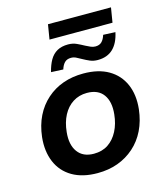

<svg xmlns="http://www.w3.org/2000/svg" viewBox="-119 -893 862 995"><g transform="rotate(-15 312.0 -396.0)"><path d="M282 10Q201 10 146.5 -22Q92 -54 67.5 -112Q43 -170 51 -245Q58 -307 82 -355.5Q106 -404 145 -438.5Q184 -473 233.5 -490.5Q283 -508 342 -508Q423 -508 477 -476.5Q531 -445 556 -388Q581 -331 573 -255Q566 -193 542 -144Q518 -95 479 -60.5Q440 -26 390.5 -8Q341 10 282 10ZM289 -92Q334 -92 366 -113.5Q398 -135 418 -173.5Q438 -212 443 -262Q450 -329 422 -367.5Q394 -406 334 -406Q292 -406 259 -385Q226 -364 206 -326Q186 -288 181 -237Q174 -170 202.5 -131Q231 -92 289 -92ZM219 -723 232 -802H570L557 -723ZM248 -555 183 -558Q192 -595 207 -621Q222 -647 246 -660.5Q270 -674 305 -674Q330 -674 350.5 -664.5Q371 -655 389 -645Q402 -638 415 -632.5Q428 -627 440 -627Q462 -627 474.5 -639.5Q487 -652 494 -675L559 -672Q547 -615 516 -585.5Q485 -556 434 -556Q411 -556 392.5 -564Q374 -572 358 -581Q343 -589 330 -596Q317 -603 302 -603Q280 -603 267.5 -590.5Q255 -578 248 -555Z"/></g></svg>

Font: Nunito Sans 8pt
Style: Bold Italic
Weight: 700
Italic angle: -9°
Version: Version 3.101;gftools[0.9.27]